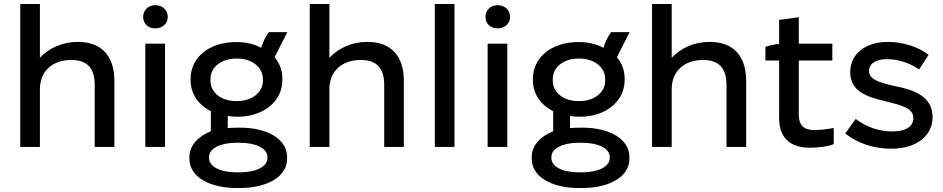

<svg xmlns="http://www.w3.org/2000/svg" viewBox="-20 -740 4751 967"><path d="M82 0H181V-291C181 -380 243 -438 339 -438C419 -438 457 -396 457 -313V0H556V-332C556 -459 491 -529 372 -529C295 -529 228 -499 181 -449V-720H82Z M762 -597C798 -597 825 -621 825 -655C825 -689 798 -714 762 -714C727 -714 701 -689 701 -655C701 -621 726 -597 762 -597ZM712 0H811V-520H712Z M940 -335C940 -267 980 -211 1042 -180V-79C979 -54 934 -8 934 50V60C934 150 1034 207 1172 207H1188C1325 207 1426 150 1426 60V51C1426 -40 1326 -97 1190 -97H1175C1159 -97 1142 -96 1127 -95V-156C1141 -154 1156 -152 1170 -152H1176C1306 -152 1402 -229 1402 -336V-344C1402 -386 1388 -422 1363 -452L1427 -578H1334C1318 -557 1305 -530 1295 -499C1263 -517 1221 -528 1176 -528H1167C1035 -528 940 -452 940 -343ZM1040 -342C1040 -403 1096 -445 1170 -445H1175C1248 -445 1304 -402 1304 -342V-333C1304 -274 1248 -231 1176 -231H1168C1096 -231 1040 -273 1040 -333ZM1033 51C1033 7 1090 -21 1172 -21H1187C1269 -21 1327 7 1327 51V56C1327 99 1270 128 1187 128H1172C1090 128 1033 100 1033 56Z M1540 0H1639V-291C1639 -380 1701 -438 1797 -438C1877 -438 1915 -396 1915 -313V0H2014V-332C2014 -459 1949 -529 1830 -529C1753 -529 1686 -499 1639 -449V-720H1540Z M2170 0H2269V-720H2170Z M2486 -597C2522 -597 2549 -621 2549 -655C2549 -689 2522 -714 2486 -714C2451 -714 2425 -689 2425 -655C2425 -621 2450 -597 2486 -597ZM2436 0H2535V-520H2436Z M2664 -335C2664 -267 2704 -211 2766 -180V-79C2703 -54 2658 -8 2658 50V60C2658 150 2758 207 2896 207H2912C3049 207 3150 150 3150 60V51C3150 -40 3050 -97 2914 -97H2899C2883 -97 2866 -96 2851 -95V-156C2865 -154 2880 -152 2894 -152H2900C3030 -152 3126 -229 3126 -336V-344C3126 -386 3112 -422 3087 -452L3151 -578H3058C3042 -557 3029 -530 3019 -499C2987 -517 2945 -528 2900 -528H2891C2759 -528 2664 -452 2664 -343ZM2764 -342C2764 -403 2820 -445 2894 -445H2899C2972 -445 3028 -402 3028 -342V-333C3028 -274 2972 -231 2900 -231H2892C2820 -231 2764 -273 2764 -333ZM2757 51C2757 7 2814 -21 2896 -21H2911C2993 -21 3051 7 3051 51V56C3051 99 2994 128 2911 128H2896C2814 128 2757 100 2757 56Z M3264 0H3363V-291C3363 -380 3425 -438 3521 -438C3601 -438 3639 -396 3639 -313V0H3738V-332C3738 -459 3673 -529 3554 -529C3477 -529 3410 -499 3363 -449V-720H3264Z M4060 4C4098 4 4152 -2 4179 -14V-96C4158 -90 4109 -85 4083 -85C4032 -85 4003 -105 4003 -164V-435H4172V-520H4003V-653L3904 -640V-519C3881 -517 3855 -511 3835 -504V-435H3904V-146C3904 -40 3965 4 4060 4Z M4469 9C4592 9 4677 -53 4677 -151C4677 -258 4576 -289 4485 -307C4394 -326 4357 -346 4357 -382C4357 -418 4388 -442 4448 -442C4502 -442 4566 -422 4609 -390L4657 -464C4604 -505 4525 -529 4452 -529C4340 -529 4262 -470 4262 -376C4262 -281 4347 -252 4428 -233C4517 -210 4580 -199 4580 -145C4580 -102 4541 -78 4474 -78C4409 -78 4342 -100 4290 -141L4237 -68C4298 -18 4382 9 4469 9Z"/></svg>

Font: Fixel Display Medium
Style: Regular
Weight: 500
Designer: AlfaBravo + MacPaw
Foundry: Kyrylo Tkachov, Marchela Mozhyna, Serhii Makarenko, Maria Weinstein, Zakhar Kryvoshyya
Version: Version 1.211